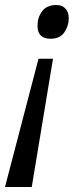

<svg xmlns="http://www.w3.org/2000/svg" viewBox="-30 -566 311 768"><path d="M172 -411Q120 -411 120 -463Q120 -496 138.5 -521Q157 -546 196 -546Q218 -546 231.5 -532Q245 -518 245 -492Q245 -463 227.5 -437Q210 -411 172 -411ZM-10 182 124 -331H182L97 182Z"/></svg>

Font: BC Sans
Style: Italic
Weight: 400
Italic angle: -12°
Designer: Monotype Design Team
Designer: Province of B.C.
Foundry: Monotype Imaging Inc.
Version: Version 2.000;GOOG;noto-source:20170915:90ef993387c0